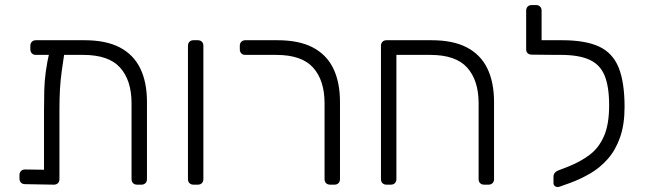

<svg xmlns="http://www.w3.org/2000/svg" viewBox="-20 -730 2549 759"><path d="M122 -513Q112 -513 106 -519Q100 -525 100 -535V-549Q100 -559 106 -565Q112 -571 122 -571H314Q399 -571 453.5 -542.5Q508 -514 534.5 -459.5Q561 -405 561 -327V-22Q561 -12 555 -6Q549 0 539 0H522Q512 0 506 -6Q500 -12 500 -22V-322Q500 -412 455 -462.5Q410 -513 309 -513ZM197 -553H214Q224 -553 230 -547Q236 -541 236 -531Q229 -485 224 -448.5Q219 -412 217 -376.5Q215 -341 215 -297V-22Q215 -12 209 -6Q203 0 193 0L79 -2Q69 -2 63 -8Q57 -14 57 -24V-38Q57 -48 63 -54Q69 -60 79 -60L154 -59V-292Q154 -337 155 -373.5Q156 -410 161 -447Q166 -484 177 -532Q179 -542 183 -547.5Q187 -553 197 -553Z M745 0Q735 0 729 -6Q723 -12 723 -22V-549Q723 -559 729 -565Q735 -571 745 -571H762Q772 -571 778 -565Q784 -559 784 -549V-22Q784 -12 778 -6Q772 0 762 0Z M1285 0Q1275 0 1269 -6Q1263 -12 1263 -22V-322Q1263 -412 1218 -462.5Q1173 -513 1072 -513H950Q940 -513 934 -519Q928 -525 928 -535V-549Q928 -559 934 -565Q940 -571 950 -571H1077Q1162 -571 1216.5 -542.5Q1271 -514 1297.5 -459.5Q1324 -405 1324 -327V-22Q1324 -12 1318 -6Q1312 0 1302 0Z M1508 0Q1498 0 1492 -6Q1486 -12 1486 -22V-549Q1486 -559 1492 -565Q1498 -571 1508 -571H1686Q1771 -571 1825.5 -542.5Q1880 -514 1906.5 -459.5Q1933 -405 1933 -327V-22Q1933 -12 1927 -6Q1921 0 1911 0H1894Q1884 0 1878 -6Q1872 -12 1872 -22V-322Q1872 -412 1827 -462.5Q1782 -513 1681 -513H1547V-22Q1547 -12 1541 -6Q1535 0 1525 0Z M2192 8Q2183 11 2175.5 7Q2168 3 2168 -7V-32Q2168 -40 2173 -46.5Q2178 -53 2189 -57L2230 -73Q2275 -91 2311 -118Q2347 -145 2367.5 -191.5Q2388 -238 2388 -314Q2388 -388 2370 -431.5Q2352 -475 2310 -494Q2268 -513 2197 -513H2163Q2153 -513 2147 -519Q2141 -525 2141 -535V-549Q2141 -559 2147 -565Q2153 -571 2163 -571H2202Q2294 -571 2348 -546Q2402 -521 2425.5 -463Q2449 -405 2449 -307Q2449 -237 2431 -186.5Q2413 -136 2382.5 -101.5Q2352 -67 2313.5 -44.5Q2275 -22 2234 -7ZM2180 -513 2082 -514Q2072 -514 2066 -519.5Q2060 -525 2060 -535V-688Q2060 -698 2066 -704Q2072 -710 2082 -710H2099Q2109 -710 2115 -704Q2121 -698 2121 -688V-571H2183Z"/></svg>

Font: Rubik Light Light
Style: Regular
Weight: 300
Version: Version 2.101